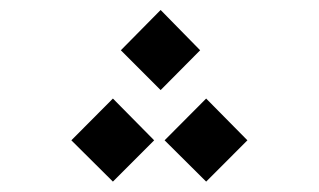

<svg xmlns="http://www.w3.org/2000/svg" viewBox="-20 -838 626 377"><path d="M201.7 -481.4 120.1 -562.5 201.7 -644.5 282.7 -562.5ZM384.8 -481.4 303.2 -562.5 384.8 -644.5 465.8 -562.5ZM295.4 -661.1 217.3 -739.3 295.4 -818.4 373 -739.3Z"/></svg>

Font: Cascadia Mono ExtraLight
Style: Regular
Weight: 200
Monospace: yes
Designer: Aaron Bell
Foundry: Saja Typeworks
Version: Version 2404.023; ttfautohint (v1.8.4)